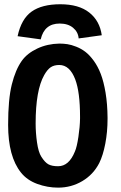

<svg xmlns="http://www.w3.org/2000/svg" viewBox="-20 -861 558 889"><path d="M256.3 -752Q185.5 -752 168.5 -678.7L61.5 -693.4Q78.6 -773.4 126.5 -807.4Q174.3 -841.3 259.3 -841.3Q344.7 -841.3 393.3 -803Q441.9 -764.6 451.2 -697.8L344.2 -683.1Q341.8 -712.9 318.4 -732.4Q294.9 -752 256.3 -752ZM254.9 -659.2Q273.9 -659.2 292 -656.5Q310.1 -653.8 333 -644.8Q356 -635.7 375.2 -621.1Q394.5 -606.4 413.8 -580.1Q433.1 -553.7 446.5 -518.8Q460 -483.9 468.8 -431.6Q477.5 -379.4 478 -315.9V-310.5Q478 -250 467.5 -195.6Q457 -141.1 439.5 -106Q412.1 -52.7 361.1 -22.5Q310.1 7.8 249 7.8Q199.7 7.8 152.3 -9.5Q105 -26.9 77.1 -62Q17.6 -136.2 17.6 -282.7Q17.6 -401.4 34.7 -470Q51.8 -538.6 81.1 -579.6Q106 -614.3 152.6 -636.2Q199.2 -658.2 254.9 -659.2ZM171.4 -135.3Q188 -108.9 204.3 -100.1Q220.7 -91.3 249 -91.3Q299.3 -91.3 326.7 -159.2Q335.9 -179.7 343 -227.1Q350.1 -274.4 350.6 -312.5V-320.8Q350.6 -434.1 328.6 -492.7Q303.2 -560.1 254.4 -560.1Q230.5 -560.1 214.8 -549.6Q199.2 -539.1 184.6 -513.2Q145 -443.4 145 -289.1Q145 -246.1 151.4 -201.4Q157.7 -156.7 171.4 -135.3Z"/></svg>

Font: Fantasque Sans Mono
Style: Bold
Weight: 700
Monospace: yes
Designer: Jany Belluz
Version: Version 1.8.0 ; ttfautohint (v1.8.2)